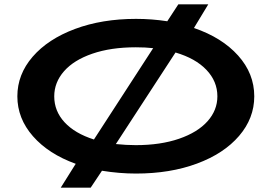

<svg xmlns="http://www.w3.org/2000/svg" viewBox="-20 -787 1230 885"><path d="M1152 -343Q1152 -242 1082 -160.5Q1012 -79 888 -33Q764 13 607 13Q530 13 450 0L398 78H260L329 -32Q204 -77 132 -159Q60 -241 60 -343Q60 -444 130.5 -525.5Q201 -607 325.5 -653.5Q450 -700 607 -700Q680 -700 751 -689L802 -767H940L874 -658Q1003 -614 1077.5 -531Q1152 -448 1152 -343ZM413 -144 686 -565Q651 -569 606 -569Q491 -569 405.5 -539.5Q320 -510 275 -458.5Q230 -407 230 -343Q230 -275 277.5 -223.5Q325 -172 413 -144ZM982 -343Q982 -412 931.5 -465Q881 -518 789 -545L514 -123Q562 -118 606 -118Q720 -118 805.5 -147.5Q891 -177 936.5 -228Q982 -279 982 -343Z"/></svg>

Font: BioRhyme Expanded ExtraBold
Style: Regular
Weight: 800
Width: 7
Designer: Aoife Mooney
Foundry: Aoife Mooney Type
Version: Version 1.000